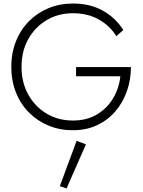

<svg xmlns="http://www.w3.org/2000/svg" viewBox="-20 -729 811 1088"><path d="M411 -297V-349H722Q722 -278 699.5 -213.5Q677 -149 634.5 -99Q592 -49 531 -20Q470 9 393 9Q318 9 254.5 -17.5Q191 -44 143.5 -92Q96 -140 70 -206Q44 -272 44 -350Q44 -428 70 -494Q96 -560 143.5 -608Q191 -656 254.5 -682.5Q318 -709 393 -709Q490 -709 562 -669Q634 -629 679 -559L639 -524Q604 -582 541 -618Q478 -654 393 -654Q310 -654 244.5 -615Q179 -576 140.5 -508Q102 -440 102 -350Q102 -261 140.5 -192.5Q179 -124 244.5 -85Q310 -46 393 -46Q472 -46 529.5 -80.5Q587 -115 621 -172Q655 -229 662 -297ZM414 69 467 89 357 339 319 326Z"/></svg>

Font: Jost* Light
Style: Regular
Weight: 300
Version: Version 3.7